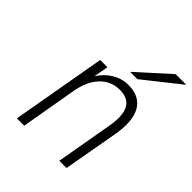

<svg xmlns="http://www.w3.org/2000/svg" viewBox="-203 -855 979 979"><g transform="rotate(45 286.0 -366.0)"><path d="M82 0 172 -511H224L210 -431.5Q236 -474 276.8 -498.5Q317.5 -523 363.5 -523Q418 -523 451 -497.5Q484 -472 495 -423Q506 -374 494 -303L440 0H388L442 -308.5Q456.5 -392 434 -433.2Q411.5 -474.5 351 -474.5Q287.5 -474.5 244.2 -428.8Q201 -383 187 -300L135 0ZM322.5 -576 495 -732H572L375.5 -576Z"/></g></svg>

Font: Overpass ExtraLight
Style: Italic
Weight: 250
Italic angle: -10°
Designer: Delve Withrington, Dave Bailey, Thomas Jockin
Foundry: Delve Fonts LLC
Version: Version 4.000